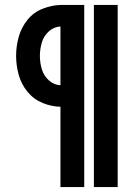

<svg xmlns="http://www.w3.org/2000/svg" viewBox="-20 -755 540 775"><path d="M224 0V-324Q187 -325 153 -339Q116 -354 91 -384.5Q66 -415 55.5 -453Q45 -491 45 -529.5Q45 -568 55.5 -606Q66 -644 91 -675Q116 -706 153 -720Q188 -734 224 -735H320V0ZM359 0V-735H455V0ZM224 -411V-648Q199 -647 179 -630Q157 -611 149 -584Q141 -557 141 -529.5Q141 -502 149 -475Q157 -448 179 -429Q199 -412 224 -411Z"/></svg>

Font: Iosevka SS01
Style: Bold
Weight: 700
Monospace: yes
Designer: Belleve Invis
Foundry: Belleve Invis
Version: 2.3.3; ttfautohint (v1.8.3)